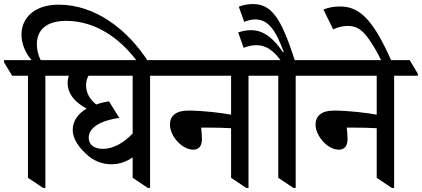

<svg xmlns="http://www.w3.org/2000/svg" viewBox="-64 -921 2083 948"><path d="M149 7H160V-547H277V-557L237 -624H137C124 -649 118 -676 118 -703C118 -775 168 -818 262 -818C405 -818 529 -735 620 -609H673C565 -780 403 -898 226 -898C110 -898 42 -836 42 -750C42 -706 61 -660 92 -624H-44V-613L-4 -547H74V-43Z M487 -110C529 -110 564 -125 591 -144V-43L666 7H677V-547H794V-557L754 -624H189V-612L229 -547H276C272 -536 270 -524 270 -512C270 -455 309 -414 364 -385C322 -360 295 -325 295 -279C295 -236 325 -195 358 -164C396 -126 441 -110 487 -110ZM374 -241C374 -292 434 -326 525 -339L474 -421C451 -417 430 -412 411 -405C377 -433 361 -464 361 -500C361 -517 365 -533 373 -547H591V-262C548 -216 495 -186 445 -186C398 -186 374 -208 374 -241Z M890 -182C921 -182 933 -204 933 -234C933 -254 931 -276 929 -291C938 -291 944 -291 954 -291C1002 -291 1047 -290 1077 -288V-43L1152 7H1163V-547H1280V-557L1240 -624H706V-612L746 -547H1077V-355C1033 -363 940 -375 865 -375C804 -375 775 -348 775 -306C775 -250 834 -182 890 -182Z M1385 7H1396V-547H1513V-557L1473 -624H1391C1323 -838 1274 -901 1184 -901C1157 -901 1132 -895 1115 -888L1142 -813C1161 -821 1179 -825 1197 -825C1262 -825 1299 -768 1337 -664L1333 -663C1294 -721 1245 -772 1176 -772C1150 -772 1131 -767 1112 -761L1139 -685C1161 -693 1182 -698 1202 -698C1250 -698 1286 -671 1321 -624H1192V-613L1232 -547H1310V-43Z M1609 -182C1640 -182 1652 -204 1652 -234C1652 -254 1650 -276 1648 -291C1657 -291 1663 -291 1673 -291C1721 -291 1766 -290 1796 -288V-43L1871 7H1882V-547H1999V-557L1959 -624H1425V-612L1465 -547H1796V-355C1752 -363 1659 -375 1584 -375C1523 -375 1494 -348 1494 -306C1494 -250 1553 -182 1609 -182Z M1822 -615H1871C1780 -821 1714 -889 1615 -889C1583 -889 1555 -883 1533 -874L1581 -776C1604 -787 1630 -793 1652 -793C1696 -793 1723 -776 1758 -727C1777 -699 1797 -668 1822 -615Z"/></svg>

Font: Noto Serif Devanagari SemiCondensed Medium
Style: Regular
Weight: 500
Width: 4
Designer: Universal Thirst, Indian Type Foundry and the Monotype Design Team
Foundry: Monotype Imaging Inc.
Version: Version 2.004